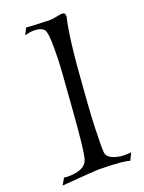

<svg xmlns="http://www.w3.org/2000/svg" viewBox="-131 -735 605 806"><g transform="rotate(-20 171.0 -331.5)"><path d="M6 8 23 -22Q25 -20 41 -20Q117 -20 130 -63Q135 -78 141 -130Q147 -182 154 -276L165 -422Q168 -460 169 -490.5Q170 -521 170 -546Q170 -618 159 -631Q145 -645 116 -645Q98 -645 74 -639L89 -668Q98 -667 117.5 -666Q137 -665 167 -664Q172 -664 178 -663.5Q184 -663 190 -663Q197 -663 205.5 -664Q214 -665 224 -667Q233 -669 240 -670Q247 -671 250 -671Q264 -671 264 -657V-652Q254 -613 244.5 -536Q235 -459 227 -343L222 -275Q218 -217 216.5 -174Q215 -131 215 -102Q215 -89 215 -79.5Q215 -70 216 -63Q219 -39 255 -29Q275 -23 297 -23Q303 -23 310 -23.5Q317 -24 324 -25L308 8Q298 3 265.5 0Q233 -3 171 -4Q155 -4 6 8Z"/></g></svg>

Font: Luxurious Roman
Style: Regular
Weight: 400
Designer: Robert E. Leuschke
Foundry: Robert E. Leuschke
Version: Version 1.010; ttfautohint (v1.8.3)